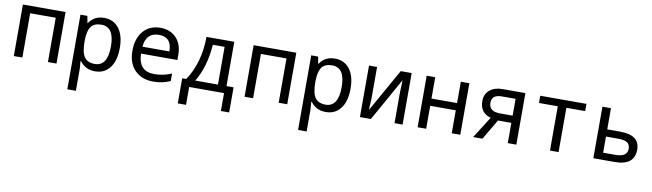

<svg xmlns="http://www.w3.org/2000/svg" viewBox="-41 -1136 6684 1967"><g transform="rotate(10 3300.5 -153.0)"><path d="M167 0H78.1V-536.1H522V0H433.1V-460.9H167Z M766.1 -67.9H760.3Q766.1 -4.9 766.1 11.2V240.2H677.2V-536.1H749L762.2 -463.9H766.1Q819.8 -545.9 923.3 -545.9Q1021.5 -545.9 1077.4 -472.9Q1133.3 -399.9 1133.3 -269Q1133.3 -137.2 1077.1 -63.7Q1021 9.8 923.3 9.8Q822.3 9.8 766.1 -67.9ZM766.1 -289.1V-269Q766.1 -158.2 800 -111.1Q834 -64 908.2 -64Q1041 -64 1041 -270Q1041 -472.2 907.2 -472.2Q833 -472.2 800.5 -429.2Q768.1 -386.2 766.1 -289.1Z M1735.4 -251H1357.4Q1361.3 -67.9 1525.4 -67.9Q1620.6 -67.9 1706.1 -105V-26.9Q1625 9.8 1528.3 9.8Q1408.7 9.8 1336.9 -63.2Q1265.1 -136.2 1265.1 -264.2Q1265.1 -394 1331.3 -470Q1397.5 -545.9 1508.3 -545.9Q1611.8 -545.9 1673.6 -480.5Q1735.4 -415 1735.4 -306.2ZM1359.4 -323.2H1639.2Q1639.2 -472.2 1506.3 -472.2Q1372.1 -472.2 1359.4 -323.2Z M2351.1 186H2265.1V0H1902.3V186H1816.4V-75.2H1858.4Q1986.3 -265.1 1988.3 -536.1H2277.3V-75.2H2351.1ZM2188.5 -75.2V-467.8H2066.4Q2048.8 -232.9 1952.1 -75.2Z M2567.4 0H2478.5V-536.1H2922.4V0H2833.5V-460.9H2567.4Z M3166.5 -67.9H3160.6Q3166.5 -4.9 3166.5 11.2V240.2H3077.6V-536.1H3149.4L3162.6 -463.9H3166.5Q3220.2 -545.9 3323.7 -545.9Q3421.9 -545.9 3477.8 -472.9Q3533.7 -399.9 3533.7 -269Q3533.7 -137.2 3477.5 -63.7Q3421.4 9.8 3323.7 9.8Q3222.7 9.8 3166.5 -67.9ZM3166.5 -289.1V-269Q3166.5 -158.2 3200.4 -111.1Q3234.4 -64 3308.6 -64Q3441.4 -64 3441.4 -270Q3441.4 -472.2 3307.6 -472.2Q3233.4 -472.2 3200.9 -429.2Q3168.5 -386.2 3166.5 -289.1Z M3762.7 -536.1V-210L3756.3 -86.9L4008.8 -536.1H4122.6V0H4038.6V-315.9L4043.5 -448.2L3792.5 0H3678.7V-536.1Z M4367.7 -536.1V-314H4633.8V-536.1H4722.7V0H4633.8V-238.8H4367.7V0H4278.8V-536.1Z M4953.6 0H4856.9L4999 -225.1Q4884.8 -257.8 4884.8 -378.9Q4884.8 -452.1 4934.6 -494.1Q4984.4 -536.1 5068.8 -536.1H5305.7V0H5216.8V-210.9H5077.6ZM5216.8 -286.1V-460.9H5072.8Q4969.7 -460.9 4969.7 -377Q4969.7 -286.1 5085.9 -286.1Z M5940.9 -460.9H5745.1V0H5655.8V-460.9H5460V-536.1H5940.9Z M6195.8 -315.9H6331.1Q6534.2 -315.9 6534.2 -164.1Q6534.2 0 6329.1 0H6106.9V-536.1H6195.8ZM6195.8 -241.2V-73.2H6322.8Q6446.8 -73.2 6446.8 -157.2Q6446.8 -201.2 6418 -221.2Q6389.2 -241.2 6320.8 -241.2Z"/></g></svg>

Font: WenQuanYi Micro Hei Mono
Style: Regular
Weight: 400
Foundry: Ascender Corporation
Version: Version 0.2.0-beta